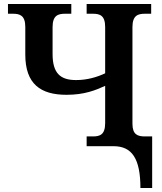

<svg xmlns="http://www.w3.org/2000/svg" viewBox="-20 -734 811 964"><path d="M685 210H744V-49H708C671 -49 645 -58 645 -113V-598C645 -657 673 -665 708 -665H739V-714H415V-665H446C481 -665 508 -657 508 -598V-366C468 -347 418 -332 362 -332C283 -332 244 -366 244 -463V-598C244 -657 272 -665 307 -665H338V-714H20V-665H45C79 -665 107 -657 107 -599V-460C107 -312 184 -258 314 -258C404 -258 460 -281 508 -303V-116C508 -57 481 -49 446 -49H415V0H550C643 0 685 63 685 210Z"/></svg>

Font: Noto Serif Semi
Style: Regular
Weight: 600
Designer: Monotype Design Team
Foundry: Monotype Imaging Inc.
Version: Version 1.002